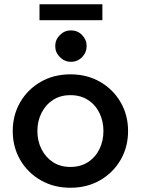

<svg xmlns="http://www.w3.org/2000/svg" viewBox="-20 -872 663 904"><path d="M312 12Q233 12 171.5 -23.5Q110 -59 75 -119.5Q40 -180 40 -255Q40 -330 75 -390.5Q110 -451 171.5 -486.5Q233 -522 312 -522Q390 -522 451.5 -486.5Q513 -451 548 -390.5Q583 -330 583 -255Q583 -180 548 -119.5Q513 -59 451.5 -23.5Q390 12 312 12ZM312 -86Q359 -86 394 -108.5Q429 -131 448 -169.5Q467 -208 467 -255Q467 -302 448 -340.5Q429 -379 394 -401.5Q359 -424 312 -424Q264 -424 229.5 -401.5Q195 -379 175.5 -340.5Q156 -302 156 -255Q156 -208 175.5 -169.5Q195 -131 229.5 -108.5Q264 -86 312 -86ZM314 -581Q284 -581 262 -603Q240 -625 240 -655Q240 -685 262 -707Q284 -729 314 -729Q345 -729 366.5 -707Q388 -685 388 -655Q388 -625 366.5 -603Q345 -581 314 -581ZM166 -777V-852H462V-777Z"/></svg>

Font: MuseoModerno Medium
Style: Regular
Weight: 500
Designer: Pablo Cosgaya, Héctor Gatti, Marcela Romero, and the Authors of The MuseoModerno Project.
Foundry: Omnibus-Type Team
Version: Version 1.001